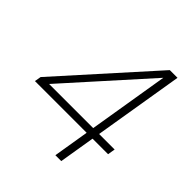

<svg xmlns="http://www.w3.org/2000/svg" viewBox="-199 -859 990 990"><g transform="rotate(45 296.0 -364.0)"><path d="M19 -195.8 24.9 -231 470.7 -727.5H526.9L445.8 -236.8H559.1L552.2 -195.8H439L406.7 0H363.8L396 -195.8ZM402.8 -236.8 475.1 -675.8 82 -237.8V-236.8Z"/></g></svg>

Font: Inter Display ExtraLight
Style: Italic
Weight: 200
Italic angle: -9.39999°
Designer: Rasmus Andersson
Foundry: rsms
Version: Version 4.000;git-a52131595